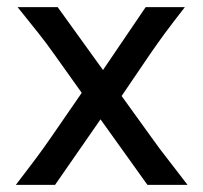

<svg xmlns="http://www.w3.org/2000/svg" viewBox="-20 -518 570 538"><path d="M261.7 -183.6 134.3 0H24.4Q44.4 -26.4 58.1 -44.2Q71.8 -62 82.3 -76.2Q92.8 -90.3 101.8 -103Q110.8 -115.7 122.1 -131.8L209 -257.8L131.8 -366.2Q119.6 -383.3 109.4 -397Q99.1 -410.6 87.9 -424.8Q76.7 -439 62.7 -456.3Q48.8 -473.6 29.3 -498H141.6L268.6 -321.8L388.2 -498H498Q479 -473.6 465.8 -456.3Q452.6 -439 441.9 -424.6Q431.2 -410.2 421.6 -396.5Q412.1 -382.8 400.4 -366.2L320.8 -249L405.3 -131.8Q418.5 -113.3 428.2 -100.3Q438 -87.4 448.7 -73.7Q459.5 -60.1 472.4 -43Q485.4 -25.9 505.4 0H393.1Z"/></svg>

Font: Andika Am
Style: Regular
Weight: 400
Designer: Victor Gaultney, Annie Olsen, Julie Remington, Don Collingsworth, Eric Hays, Becca Hirsbrunner
Foundry: SIL International
Version: Version 5.000